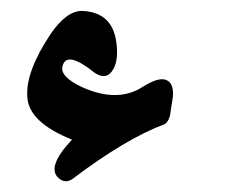

<svg xmlns="http://www.w3.org/2000/svg" viewBox="-20 -326 421 352"><path d="M130 -306Q189 -304 194 -242Q197 -211 185 -195Q173 -179 153 -193Q103 -233 95 -206Q88 -186 131 -166Q196 -137 242 -167Q269 -184 283 -180Q299 -175 297 -149L293 -123Q291 -103 281 -98Q246 -85 204 -60Q162 -35 113 2Q100 11 88 1Q64 -19 112 -70Q32 -102 30 -149Q27 -195 73 -264Q102 -306 130 -306Z"/></svg>

Font: Amiri
Style: Bold Italic
Weight: 700
Italic angle: 10°
Designer: Khaled Hosny
Version: Version 0.113